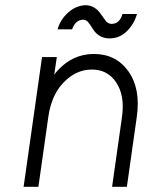

<svg xmlns="http://www.w3.org/2000/svg" viewBox="-20 -720 566 740"><path d="M402 -572Q440 -572 467 -598Q496 -625 508 -666H452Q441 -628 410 -628Q397 -628 388 -639Q384 -644 379.5 -650.5Q375 -657 370 -664Q346 -700 309 -700Q272 -698 243 -672Q212 -644 202 -607H258Q271 -644 301 -644Q313 -644 321 -633Q325 -628 329.5 -621.5Q334 -615 338 -608Q361 -572 402 -572ZM469 0 507 -268Q515 -323 507 -367Q499 -411 475 -445Q427 -512 342 -512Q259 -512 200 -446Q197 -443 194.5 -439.5Q192 -436 189 -432L199 -500H142L71 0H128L166 -268Q178 -354 225 -402Q273 -452 334 -452Q395 -452 428 -402Q462 -351 450 -268L412 0Z"/></svg>

Font: Unageo
Style: Light-Italic
Weight: 300
Designer: Richard Sepsi
Foundry: Richard Sepsi
Version: Version 2.000